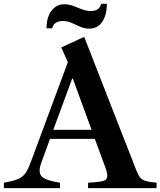

<svg xmlns="http://www.w3.org/2000/svg" viewBox="-42 -972 829 992"><path d="M-22 0V-28Q28 -36.5 53.2 -48Q78.5 -59.5 91.8 -80.5Q105 -101.5 118.5 -138.5L308.5 -650.5L274.5 -727L393 -781.5L663.5 -89Q672.5 -66.5 682.8 -54.2Q693 -42 712.5 -36.5Q732 -31 767 -28V0H413V-28Q459.5 -30.5 483.5 -35Q507.5 -39.5 511.5 -55Q515.5 -70.5 503 -105L448 -254.5H216.5L171 -130Q153.5 -81.5 173.5 -60.5Q193.5 -39.5 268 -28V0ZM331 -566.5 233.5 -301.5H431L334 -566.5ZM419.5 -824Q394.5 -824 372.2 -834Q350 -844 328.2 -853.8Q306.5 -863.5 282.5 -863.5Q259.5 -863.5 245 -853.2Q230.5 -843 228 -825.5H198.5Q198.5 -883.5 224.2 -916.8Q250 -950 290 -950Q314.5 -950 337 -941.2Q359.5 -932.5 381.8 -923.8Q404 -915 426.5 -915Q471.5 -915 480.5 -952.5H510Q510 -894 485.8 -859Q461.5 -824 419.5 -824Z"/></svg>

Font: Libre Caslon Text Medium
Style: Regular
Weight: 500
Designer: Pablo Impallari, Rodrigo Fuenzalida, Katja Schimmel
Foundry: Pablo Impallari, Rodrigo Fuenzalida
Version: Version 2.000